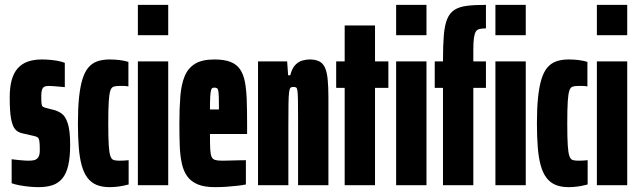

<svg xmlns="http://www.w3.org/2000/svg" viewBox="-20 -763 2630 791"><path d="M139 8Q121 8 100.5 6Q80 4 61 0.5Q42 -3 28 -8V-107Q35 -106 44.5 -105Q54 -104 64 -103Q74 -102 83 -101.5Q92 -101 99 -101Q109 -101 119.5 -103Q130 -105 137 -114Q144 -123 144 -145Q144 -171 142 -182.5Q140 -194 134.5 -197.5Q129 -201 119 -203L71 -214Q53 -218 42 -231Q31 -244 25.5 -274.5Q20 -305 20 -361Q20 -403 28 -432.5Q36 -462 52.5 -481Q69 -500 94 -509Q119 -518 153 -518Q169 -518 186 -516.5Q203 -515 219 -512Q235 -509 247 -504V-404Q237 -405 224.5 -406Q212 -407 201 -408Q190 -409 181 -409Q169 -409 162.5 -405.5Q156 -402 153 -393Q150 -384 150 -369Q150 -347 151 -337Q152 -327 156 -324Q160 -321 167 -319L202 -310Q218 -306 233.5 -295.5Q249 -285 259 -255.5Q269 -226 269 -166Q269 -115 261 -81Q253 -47 236.5 -27.5Q220 -8 196 0Q172 8 139 8Z M431 8Q400 8 377.5 -1.5Q355 -11 340 -31Q325 -51 316.5 -82Q308 -113 304.5 -156Q301 -199 301 -255Q301 -316 305.5 -360Q310 -404 319 -434.5Q328 -465 343 -483.5Q358 -502 380 -510Q402 -518 431 -518Q454 -518 473.5 -515.5Q493 -513 509 -508V-407Q498 -409 488 -409Q478 -409 472 -409Q457 -409 448 -406Q439 -403 434.5 -389.5Q430 -376 428 -344.5Q426 -313 426 -255Q426 -197 428 -165Q430 -133 435 -119.5Q440 -106 449 -103.5Q458 -101 472 -101Q481 -101 490.5 -101.5Q500 -102 510 -103V-3Q487 3 468.5 5.5Q450 8 431 8Z M548 -618V-743H673V-618ZM548 0V-510H673V0Z M865 8Q822 8 794.5 -3.5Q767 -15 751.5 -36.5Q736 -58 729 -90Q722 -122 720.5 -163Q719 -204 719 -254Q719 -318 723 -367Q727 -416 741 -449.5Q755 -483 784 -500.5Q813 -518 863 -518Q904 -518 929.5 -508Q955 -498 969 -477.5Q983 -457 989 -425.5Q995 -394 996.5 -351.5Q998 -309 998 -254V-211H845Q845 -172 846 -150Q847 -128 851.5 -117.5Q856 -107 866.5 -104Q877 -101 896 -101Q904 -101 922 -101.5Q940 -102 960 -102.5Q980 -103 993 -103V-3Q978 0 956.5 2.5Q935 5 911.5 6.5Q888 8 865 8ZM882 -292V-312Q882 -343 881.5 -361Q881 -379 879.5 -388Q878 -397 874 -399.5Q870 -402 863 -402Q858 -402 854.5 -400Q851 -398 849 -389.5Q847 -381 846 -362.5Q845 -344 845 -312H902Z M1043 0V-510H1163L1167 -453H1176Q1183 -482 1197 -496Q1211 -510 1227 -514Q1243 -518 1256 -518Q1280 -518 1295.5 -510Q1311 -502 1319 -484Q1327 -466 1330 -435.5Q1333 -405 1333 -360V0H1208V-277Q1208 -324 1207.5 -350.5Q1207 -377 1205.5 -388.5Q1204 -400 1200 -402.5Q1196 -405 1188 -405Q1181 -405 1177 -401.5Q1173 -398 1171 -383Q1169 -368 1168.5 -335Q1168 -302 1168 -244V0Z M1400 0V-401H1365V-510H1400V-658H1525V-510H1580V-401H1525V0Z M1612 -618V-743H1737V-618ZM1612 0V-510H1737V0Z M1805 0V-401H1771V-510H1805V-514Q1805 -577 1808.5 -618.5Q1812 -660 1822.5 -685Q1833 -710 1852.5 -722.5Q1872 -735 1903.5 -739Q1935 -743 1982 -743V-646Q1966 -646 1955.5 -643.5Q1945 -641 1940 -632.5Q1935 -624 1932.5 -606.5Q1930 -589 1930 -559V-510H1982V-401H1930V0ZM2021 0V-510H2146V0ZM2021 -618V-743H2146V-618Z M2322 8Q2291 8 2268.5 -1.5Q2246 -11 2231 -31Q2216 -51 2207.5 -82Q2199 -113 2195.5 -156Q2192 -199 2192 -255Q2192 -316 2196.5 -360Q2201 -404 2210 -434.5Q2219 -465 2234 -483.5Q2249 -502 2271 -510Q2293 -518 2322 -518Q2345 -518 2364.5 -515.5Q2384 -513 2400 -508V-407Q2389 -409 2379 -409Q2369 -409 2363 -409Q2348 -409 2339 -406Q2330 -403 2325.5 -389.5Q2321 -376 2319 -344.5Q2317 -313 2317 -255Q2317 -197 2319 -165Q2321 -133 2326 -119.5Q2331 -106 2340 -103.5Q2349 -101 2363 -101Q2372 -101 2381.5 -101.5Q2391 -102 2401 -103V-3Q2378 3 2359.5 5.5Q2341 8 2322 8Z M2439 -618V-743H2564V-618ZM2439 0V-510H2564V0Z"/></svg>

Font: Saira UltraCondensed Black
Style: Regular
Weight: 900
Width: 1
Designer: Hector Gatti with collaboration of the Omnibus-Type team
Foundry: Omnibus-Type
Version: Version 1.101